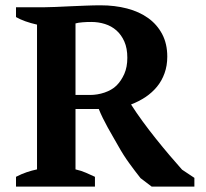

<svg xmlns="http://www.w3.org/2000/svg" viewBox="-20 -689 762 709"><path d="M258.8 -63.5Q280.8 -58.6 297.6 -51Q314.5 -43.5 330.6 -36.1V0H39.1V-36.1Q60.1 -46.9 78.9 -53.2Q97.7 -59.6 116.7 -63.5V-598.1Q68.8 -608.9 39.1 -626V-662.1H139.6Q158.2 -662.1 184.1 -663.3Q210 -664.6 238.8 -665.8Q267.6 -667 296.9 -668.2Q326.2 -669.4 351.6 -669.4Q403.8 -669.4 449 -657.7Q494.1 -646 527.1 -622.3Q560.1 -598.6 578.9 -563Q597.7 -527.3 597.7 -480Q597.7 -446.3 587.6 -418.5Q577.6 -390.6 559.8 -368.9Q542 -347.2 517.6 -330.8Q493.2 -314.5 463.9 -303.2Q482.9 -273.4 506.6 -241Q530.3 -208.5 555.7 -176.8Q581.1 -145 606 -115.7Q630.9 -86.4 652.3 -62.5L697.8 -32.2V0H540L499 -31.2Q478 -57.6 456.8 -86.9Q435.5 -116.2 416.5 -150.4Q407.2 -167 397.2 -184.1Q387.2 -201.2 377.7 -218.5Q368.2 -235.8 359.6 -253.2Q351.1 -270.5 344.7 -286.6H258.8ZM317.4 -607.9Q310.1 -607.9 301.5 -607.7Q293 -607.4 284.9 -606.7Q276.9 -606 270 -605Q263.2 -604 258.8 -602.5V-338.4H314.5Q326.2 -338.4 339.6 -340.6Q353 -342.8 366 -347.2Q378.9 -351.6 390.4 -358.2Q401.9 -364.7 410.6 -373.5Q427.7 -390.6 439 -416Q450.2 -441.4 450.2 -475.6Q450.2 -510.7 439.2 -535.6Q428.2 -560.5 409.9 -576.7Q391.6 -592.8 367.7 -600.3Q343.8 -607.9 317.4 -607.9Z"/></svg>

Font: PT Astra Serif
Style: Bold
Weight: 700
Designer: A.Korolkova, I. Chaeva
Foundry: ParaType Ltd
Version: Version 1.002